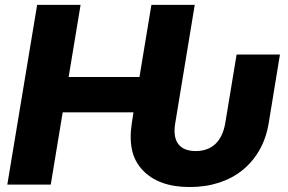

<svg xmlns="http://www.w3.org/2000/svg" viewBox="-20 -747 1166 777"><path d="M130.3 -727.3H306.1L257.8 -435.4H544.4L592.7 -727.3H768.1L689.3 -249.3Q679.7 -193.2 701.3 -164.4Q723 -135.7 772 -135.7Q821 -135.7 851.6 -164.4Q882.1 -193.2 891.7 -249.3L937.5 -526.3H1112.9L1067.5 -249.3Q1057.5 -188.2 1030.2 -140.1Q1002.8 -92 961.5 -58.6Q920.1 -25.2 865.9 -7.6Q811.8 9.9 747.9 9.9Q621.4 9.9 556.8 -58.9Q524.5 -93.4 514.2 -140.3Q503.9 -187.1 513.5 -249.3L520.2 -292.3H233.7L185.4 0H9.6Z"/></svg>

Font: Inter P Extra Bold
Style: Italic
Weight: 800
Italic angle: 9.39999°
Designer: Rasmus Andersson
Foundry: rsms
Version: Version 3.018;git-588b23468